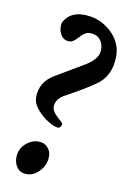

<svg xmlns="http://www.w3.org/2000/svg" viewBox="-76 -671 489 729"><g transform="rotate(10 169.0 -306.0)"><path d="M168 -183.6Q152.3 -183.6 127.4 -198.7Q102.5 -213.9 83 -236.8Q63.5 -259.8 63.5 -283.2Q63.5 -341.8 117.2 -374L224.6 -437.5Q275.4 -467.8 275.4 -502.9Q275.4 -527.3 261.7 -543Q248 -558.6 221.7 -558.6Q204.1 -558.6 184.6 -536.1Q165 -513.7 151.4 -513.7Q127.9 -513.7 116.7 -533.7Q105.5 -553.7 110.4 -579.1Q133.8 -623 186.5 -623Q227.5 -623 261.2 -605Q294.9 -586.9 315.4 -556.6Q335.9 -526.4 335.9 -489.3Q335.9 -410.2 278.3 -373Q258.8 -359.4 231.9 -343.3Q205.1 -327.1 170.9 -308.6Q135.7 -290 135.7 -259.8Q135.7 -241.2 157.2 -222.7Q178.7 -204.1 178.7 -200.2Q178.7 -191.4 168 -183.6ZM78.1 10.7Q54.7 10.7 42 -5.9Q29.3 -22.5 29.3 -43Q29.3 -77.1 52.2 -98.1Q75.2 -119.1 101.6 -119.1Q125 -119.1 139.2 -102.5Q153.3 -85.9 150.4 -61.5Q147.5 -33.2 126 -11.2Q104.5 10.7 78.1 10.7Z"/></g></svg>

Font: Crimson Text SemiBold
Style: Italic
Weight: 600
Italic angle: -11°
Designer: Sebastian Kosch
Foundry: Sebastian Kosch
Version: Version 1.100; ttfautohint (v1.8.4)